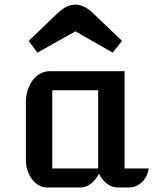

<svg xmlns="http://www.w3.org/2000/svg" viewBox="-20 -825 674 845"><path d="M93.8 -373.5Q93.8 -402.8 101.8 -428.2Q109.9 -453.6 124 -472.2Q138.2 -490.7 157.5 -501.2Q176.8 -511.7 199.2 -511.7H528.3V-83.5H634.3Q632.3 -66.4 624.8 -51Q617.2 -35.6 605.7 -24.4Q594.2 -13.2 579.6 -6.6Q564.9 0 548.8 0H496.6Q472.7 0 451.2 -16.4Q429.7 -32.7 415.5 -60.5Q401.4 -32.7 379.9 -16.4Q358.4 0 334.5 0H186.5Q167.5 0 150.4 -9.8Q133.3 -19.5 120.8 -36.1Q108.4 -52.7 101.1 -75Q93.8 -97.2 93.8 -122.6ZM412.1 -83.5V-427.7H210V-83.5ZM312 -687Q271 -664.6 228.8 -640.6Q186.5 -616.7 145 -593.3Q134.3 -608.4 125.2 -619.6Q116.2 -630.9 106 -645L235.4 -768.6Q255.4 -787.1 274.2 -795.9Q293 -804.7 312 -804.7Q329.1 -804.7 348.4 -796.1Q367.7 -787.6 387.7 -768.6L517.1 -645Q511.2 -637.2 506.1 -631.1Q501 -625 496.3 -619.1Q491.7 -613.3 486.8 -607.2Q481.9 -601.1 476.1 -593.3Z"/></svg>

Font: Atomic Age
Style: Regular
Weight: 400
Version: Version 1.007; ttfautohint (v1.4.1) -l 6 -r 46 -G 0 -x 0 -H 